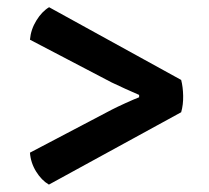

<svg xmlns="http://www.w3.org/2000/svg" viewBox="-20 -581 580 532"><path d="M115.5 -69.5Q95 -81.5 80 -105.8Q65 -130 63 -158L289.5 -277Q304 -284.5 328.2 -295.5Q352.5 -306.5 365.5 -311.5V-318Q352.5 -323.5 328.2 -334.5Q304 -345.5 289.5 -352.5L63 -471Q65.5 -499.5 80.8 -524.2Q96 -549 116 -561L482 -359.5Q487 -340 487.5 -315.5Q488 -291 482 -270Z"/></svg>

Font: Signika Light Medium
Style: Regular
Weight: 500
Version: Version 2.003;gftools[0.9.32]